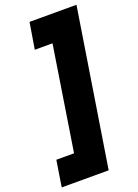

<svg xmlns="http://www.w3.org/2000/svg" viewBox="-218 -800 754 1049"><g transform="rotate(-20 159.5 -275.0)"><path d="M368 -730 224 180H-49L-25 28H78L173 -577H70L95 -730Z"/></g></svg>

Font: MuseoModerno Thin Black
Style: Italic
Weight: 900
Italic angle: -9°
Version: Version 1.003